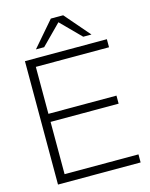

<svg xmlns="http://www.w3.org/2000/svg" viewBox="-133 -998 848 1082"><g transform="rotate(-15 291.0 -457.0)"><path d="M68 0H550V-47H119V-352H516V-399H119V-673H546V-720H68ZM145 -768H193L307 -883L421 -768H469L343 -914H271Z"/></g></svg>

Font: Aspekta 200
Style: Regular
Weight: 200
Designer: Ivo Dolenc
Version: Version 2.000